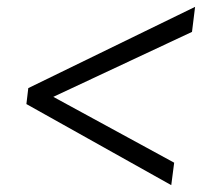

<svg xmlns="http://www.w3.org/2000/svg" viewBox="-20 -585 630 560"><path d="M62.5 -328 549 -565 540 -492 135.5 -302.5 488 -110.5 479.5 -45 57 -281.5Z"/></svg>

Font: Merriweather 72pt
Style: Italic
Weight: 400
Italic angle: -7.8°
Version: Version 2.101